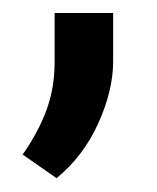

<svg xmlns="http://www.w3.org/2000/svg" viewBox="-20 -127 237 290"><path d="M150.9 -107.4V-34.7Q150.9 9.8 128.4 59.3Q106 108.9 65.4 142.1L14.2 106.4Q37.1 74.2 49.8 40.3Q62.5 6.3 62.5 -33.2V-107.4Z"/></svg>

Font: Vazirmatn RD UI
Style: Regular
Weight: 400
Designer: Saber Rastikerdar
Foundry: Saber Rastikerdar
Version: Version 33.003